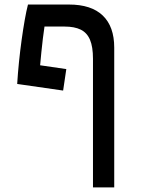

<svg xmlns="http://www.w3.org/2000/svg" viewBox="-20 -606 626 851"><path d="M392.1 224.6V-345.7Q392.1 -398.4 378.9 -429.7Q365.7 -460.9 337.9 -474.6Q310.1 -488.3 266.1 -488.3H177.2Q169.9 -439.9 163.3 -374.3Q156.7 -308.6 149.9 -232.9L56.2 -233.9Q59.1 -281.7 64.2 -331.8Q69.3 -381.8 75.9 -429.4Q82.5 -477.1 89.6 -517.3Q96.7 -557.6 104 -585.9H285.6Q384.8 -585.9 435.5 -537.1Q486.3 -488.3 486.3 -395V224.6ZM259.8 -204.6 56.2 -233.9 75.7 -328.6 273.9 -299.8Z"/></svg>

Font: Cascadia Mono
Style: Regular
Weight: 400
Monospace: yes
Designer: Aaron Bell
Foundry: Saja Typeworks
Version: Version 2404.023